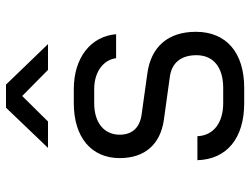

<svg xmlns="http://www.w3.org/2000/svg" viewBox="-117 -708 834 640"><g transform="rotate(-90 300.0 -388.0)"><path d="M127 -645H215L300 -731L387 -645H473L338 -785H261ZM276 9H327C445 9 514 -51 514 -152C514 -244 465 -302 374 -314L238 -333C195 -339 171 -364 171 -406C171 -458 211 -491 276 -491H323C382 -491 421 -459 426 -418H506C499 -502 428 -559 323 -559H276C163 -559 93 -501 93 -406C93 -322 139 -271 219 -259L363 -239C411 -233 436 -201 436 -150C436 -94 396 -61 327 -61H276C210 -61 168 -94 166 -147H86C89 -49 159 9 276 9Z"/></g></svg>

Font: JetBrains Mono Light
Style: Regular
Weight: 336
Monospace: yes
Designer: Philipp Nurullin, Konstantin Bulenkov
Foundry: JetBrains
Version: Version 2.305